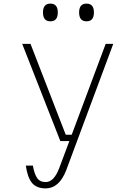

<svg xmlns="http://www.w3.org/2000/svg" viewBox="-20 -831 740 1063"><path d="M103 -588H149L344 -85H377L565 -588H607L346 113Q307 212 233 212Q182 212 157 181.5Q132 151 123 86H162Q170 132 185.5 154.5Q201 177 233 177Q278 177 307 102L364 -50H314ZM259 -713Q218 -713 218 -762Q218 -811 259 -811Q300 -811 300 -762Q300 -713 259 -713ZM459 -713Q418 -713 418 -762Q418 -811 459 -811Q500 -811 500 -762Q500 -713 459 -713Z"/></svg>

Font: Martian Mono Thin
Style: Regular
Weight: 100
Monospace: yes
Designer: Roman Shamin
Foundry: Evil Martians
Version: Version 1.000; ttfautohint (v1.8.4.7-5d5b)